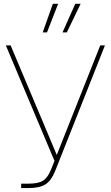

<svg xmlns="http://www.w3.org/2000/svg" viewBox="-20 -959 565 979"><path d="M87.9 0V-22.5H124Q174.8 -22.5 199.2 -37.6Q223.6 -52.7 240.7 -95.7L257.8 -138.7L9.8 -727.5H34.2L186 -367.2Q207 -317.4 227.8 -268.1Q248.5 -218.8 269.5 -168.9Q289.1 -218.8 308.8 -268.3Q328.6 -317.9 348.1 -367.2L491.2 -727.5H515.1L261.2 -86.9Q241.7 -38.1 211.9 -19Q182.1 0 124 0ZM320.8 -793.9H298.8L363.8 -939.5H391.1ZM219.7 -793.9H197.8L249.5 -939.5H276.4Z"/></svg>

Font: Inter Display Thin
Style: Regular
Weight: 100
Designer: Rasmus Andersson
Foundry: rsms
Version: Version 4.000;git-a52131595